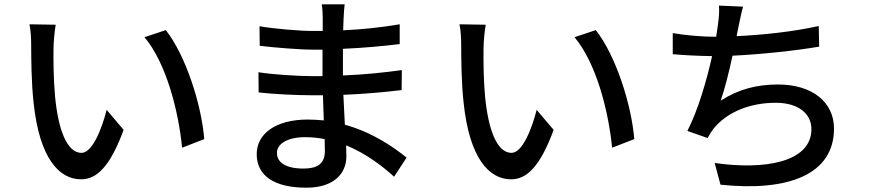

<svg xmlns="http://www.w3.org/2000/svg" viewBox="-20 -820 4040 893"><path d="M239 -705 117 -707C123 -680 125 -638 125 -613C125 -553 126 -433 136 -345C163 -82 256 14 357 14C430 14 492 -45 555 -216L476 -309C453 -218 409 -109 359 -109C292 -109 251 -215 236 -372C229 -450 228 -534 229 -597C229 -624 234 -676 239 -705ZM751 -680 652 -647C753 -527 810 -305 827 -133L930 -173C917 -335 843 -564 751 -680Z M1490 -173 1491 -117C1491 -53 1448 -36 1392 -36C1306 -36 1268 -66 1268 -109C1268 -149 1314 -182 1399 -182C1430 -182 1461 -179 1490 -173ZM1182 -484 1183 -390C1252 -382 1363 -377 1427 -377H1482L1486 -260C1462 -262 1438 -264 1412 -264C1263 -264 1174 -199 1174 -103C1174 -3 1255 53 1405 53C1536 53 1591 -16 1591 -92L1590 -144C1680 -107 1756 -50 1813 2L1871 -87C1813 -134 1714 -204 1584 -240L1577 -379C1673 -383 1756 -390 1848 -401L1849 -494C1762 -482 1674 -473 1575 -469V-593C1672 -597 1765 -606 1839 -615V-707C1750 -692 1662 -683 1576 -679L1578 -732C1579 -760 1581 -782 1583 -800H1476C1480 -784 1481 -754 1481 -737V-676H1438C1374 -676 1254 -686 1187 -698L1188 -607C1253 -599 1373 -589 1439 -589H1480V-466H1429C1368 -466 1250 -473 1182 -484Z M2239 -705 2117 -707C2123 -680 2125 -638 2125 -613C2125 -553 2126 -433 2136 -345C2163 -82 2256 14 2357 14C2430 14 2492 -45 2555 -216L2476 -309C2453 -218 2409 -109 2359 -109C2292 -109 2251 -215 2236 -372C2229 -450 2228 -534 2229 -597C2229 -624 2234 -676 2239 -705ZM2751 -680 2652 -647C2753 -527 2810 -305 2827 -133L2930 -173C2917 -335 2843 -564 2751 -680Z M3109 -666V-568C3164 -563 3226 -560 3292 -559C3267 -447 3227 -308 3177 -211L3271 -178C3280 -195 3289 -209 3300 -223C3364 -301 3471 -342 3588 -342C3697 -342 3754 -288 3754 -220C3754 -63 3531 -29 3304 -62L3331 39C3644 72 3859 -7 3859 -222C3859 -344 3759 -427 3599 -427C3501 -427 3417 -406 3332 -352C3351 -406 3371 -487 3387 -561C3518 -567 3678 -584 3790 -603L3788 -699C3666 -672 3523 -657 3406 -652L3415 -697C3422 -726 3427 -759 3436 -789L3324 -794C3326 -765 3324 -740 3319 -704L3311 -649H3306C3245 -649 3166 -656 3109 -666Z"/></svg>

Font: Noto Sans CJK TC Medium
Style: Regular
Weight: 500
Designer: Ryoko NISHIZUKA 西塚涼子 (kana, bopomofo & ideographs); Paul D. Hunt (Latin, Greek & Cyrillic); Sandoll Communications 산돌커뮤니
Foundry: Adobe
Version: Version 2.004;hotconv 1.0.118;makeotfexe 2.5.65603